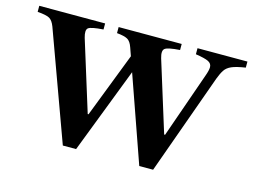

<svg xmlns="http://www.w3.org/2000/svg" viewBox="-88 -655 1051 797"><g transform="rotate(15 437.0 -256.5)"><path d="M235 10.5 65 -456Q56 -479.5 42.5 -487.5Q29 -495.5 -9.5 -498.5V-524.5H273.5V-498.5Q220.5 -495 209.2 -485.8Q198 -476.5 207 -445L301 -142.5H304.5L412 -420.5L399.5 -456Q391.5 -479.5 377.8 -487.5Q364 -495.5 331.5 -498.5V-524.5H602.5V-498.5Q550.5 -495 538.5 -485.5Q526.5 -476 535.5 -445L629.5 -142.5H633.5L732 -423.5Q741 -448 741 -461.5Q741 -477 725.8 -484.8Q710.5 -492.5 670.5 -498.5V-524.5H885V-498.5Q845.5 -492.5 826 -484Q806.5 -475.5 797 -461Q787.5 -446.5 778.5 -422.5L623 10.5H563.5L434 -358L292 10.5Z"/></g></svg>

Font: Libre Caslon Text Medium
Style: Regular
Weight: 500
Designer: Pablo Impallari, Rodrigo Fuenzalida, Katja Schimmel
Foundry: Pablo Impallari, Rodrigo Fuenzalida
Version: Version 2.000